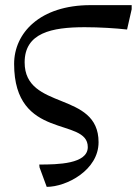

<svg xmlns="http://www.w3.org/2000/svg" viewBox="-20 -501 533 748"><path d="M493 -465V-481H333C135 -481 35 -372 35 -252C35 49 322 -47 322 72C322 138 205 140 133 140L134 151L162 227C239 227 364 162 364 53C364 -148 76 -69 76 -258C76 -373 181 -395 310 -395C367 -395 432 -391 475 -386Z"/></svg>

Font: STIX Two Math
Style: Regular
Weight: 400
Designer: Ross Mills, John Hudson & Paul Hanslow, Tiro Typeworks Ltd; with portions MicroPress Inc., with additions and correction
Foundry: Tiro Typeworks Ltd
Version: Version 2.02 b142